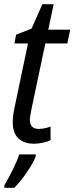

<svg xmlns="http://www.w3.org/2000/svg" viewBox="-20 -678 356 919"><path d="M41 -94Q41 -125 50 -165L114 -470H49L57 -512L131 -541L183 -658H237L211 -536H316L302 -470H197L132 -162Q123 -119 123 -105Q123 -61 165 -61Q191 -61 222 -72V-7Q208 0 185.5 5Q163 10 144 10Q95 10 68 -15.5Q41 -41 41 -94ZM1 208Q18 181 40 136.5Q62 92 72 61H151V71Q141 99 109 146Q77 193 48 221H1Z"/></svg>

Font: Noto Sans UI Narrow
Style: Italic
Weight: 400
Width: 4
Italic angle: -12°
Designer: Monotype Design Team
Foundry: Monotype Imaging Inc.
Version: Version 1.001